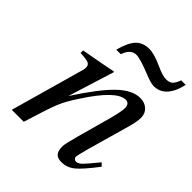

<svg xmlns="http://www.w3.org/2000/svg" viewBox="-182 -744 864 864"><g transform="rotate(45 250.0 -312.0)"><path d="M479 -119.1 493.2 -105Q439.9 -35.2 412.1 -13.2Q384.3 8.8 350.1 8.8Q325.2 8.8 314.2 -3.9Q303.2 -16.6 303.2 -45.9Q303.2 -59.6 319.8 -121.1L366.2 -289.1Q380.9 -344.2 380.9 -366.2Q380.9 -379.9 374.5 -387.5Q368.2 -395 356.9 -395Q299.3 -395 206.1 -251Q171.4 -199.2 155 -159.4Q138.7 -119.6 102.1 0H25.9L126 -355Q127.9 -360.8 127.9 -372.1Q127.9 -387.2 115 -392.8Q102.1 -398.4 64 -399.9V-416Q189 -438.5 228 -446.8L231 -444.8L162.1 -224.1Q240.7 -345.2 294.4 -396Q348.1 -446.8 397 -446.8Q426.3 -446.8 444.6 -429.9Q462.9 -413.1 462.9 -386.2Q462.9 -363.8 453.1 -327.1L394 -118.2Q378.9 -62 378.9 -55.2Q378.9 -48.8 383.8 -43.9Q388.7 -39.1 395 -39.1Q407.7 -39.1 421.9 -52.7Q436 -66.4 479 -119.1ZM471.2 -632.8H500Q488.8 -581.1 463.9 -554Q439 -526.9 402.8 -526.9Q382.8 -526.9 344.2 -543Q272.9 -571.8 248 -571.8Q211.9 -571.8 195.8 -523.9H167Q182.6 -582.5 206.3 -607.2Q230 -631.8 270 -631.8Q301.8 -631.8 356 -606.9Q397.5 -587.9 418.9 -587.9Q439.9 -587.9 450.9 -597.4Q461.9 -606.9 471.2 -632.8Z"/></g></svg>

Font: Accordance
Style: Italic
Weight: 400
Italic angle: -11°
Version: Version 1.2 (build January 31, 2020) Miklal Software Solutio